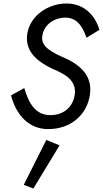

<svg xmlns="http://www.w3.org/2000/svg" viewBox="-20 -730 589 1099"><path d="M119 -226 43 -184C71 -77 141 9 256 9C385 9 479 -73 495 -190C496 -200 497 -209 497 -218C497 -244 491 -268 480 -291C457 -336 407 -373 355 -396C320 -411 285 -427 258 -448C231 -468 221 -491 221 -512C221 -518 222 -523 223 -529C233 -589 290 -629 354 -629C426 -629 455 -571 475 -514L549 -559C527 -637 465 -710 361 -710C253 -710 152 -639 136 -536C135 -527 134 -518 134 -510C134 -485 140 -462 152 -440C175 -396 228 -361 277 -338C301 -328 324 -317 346 -304C389 -278 409 -244 409 -208C409 -200 409 -192 407 -183C395 -116 344 -71 268 -71C181 -71 143 -143 119 -226ZM245 71 116 328 171 349 321 102Z"/></svg>

Font: Jost
Style: Italic
Weight: 400
Italic angle: -5°
Version: Version 3.710